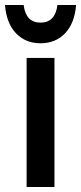

<svg xmlns="http://www.w3.org/2000/svg" viewBox="-22 -752 326 772"><path d="M85 0V-519H197V0ZM-2 -732H73Q82 -661 141 -661Q200 -661 209 -732H284Q278 -658 239.5 -618Q201 -578 141 -578Q81 -578 42.5 -618Q4 -658 -2 -732Z"/></svg>

Font: Radio Canada Medium
Style: Regular
Weight: 500
Designer: Charles Daoud, Etienne Aubert Bonn, Alexandre Saumier Demers, Jacques Le Bailly
Foundry: Radio-Canada
Version: Version 2.104; ttfautohint (v1.8.4.7-5d5b);gftools[0.9.28.de